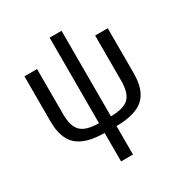

<svg xmlns="http://www.w3.org/2000/svg" viewBox="-195 -802 1103 1158"><g transform="rotate(-30 356.5 -223.0)"><path d="M397 -653.8V-58.1Q486.8 -58.6 522.5 -93.3Q558.1 -127.9 558.1 -212.9V-527.8H646V-213.9Q646 -96.2 587.4 -43.7Q528.8 8.8 397 9.8V208H314V9.8Q183.6 8.8 124.8 -43.7Q65.9 -96.2 65.9 -213.9V-527.8H153.8V-212.9Q153.8 -128.9 189.5 -93.8Q225.1 -58.6 314 -58.1V-653.8Z"/></g></svg>

Font: Libra Sans Modern
Style: Regular
Weight: 400
Foundry: Stefan Peev, Context Ltd
Version: Version 1.000